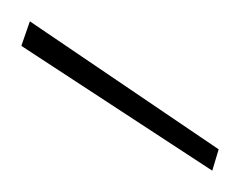

<svg xmlns="http://www.w3.org/2000/svg" viewBox="-20 -715 225 180"><path d="M179 -555 0 -672 8 -695 185 -575Z"/></svg>

Font: DM Sans 12pt Thin
Style: Regular
Weight: 250
Version: Version 4.004;gftools[0.9.30]